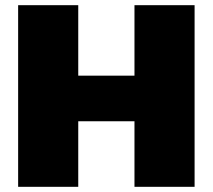

<svg xmlns="http://www.w3.org/2000/svg" viewBox="-20 -721 821 741"><path d="M50 -701H282V-429H499V-701H731V0H499V-253H282V0H50Z"/></svg>

Font: TypoPRO Montserrat Alternates
Style: Regular
Weight: 900
Designer: Julieta Ulanovsky
Foundry: Julieta Ulanovsky
Version: Version 6.001